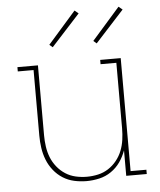

<svg xmlns="http://www.w3.org/2000/svg" viewBox="-53 -793 707 848"><g transform="rotate(-5 300.0 -369.5)"><path d="M297 8Q269 8 242 2Q215 -4 192 -18.5Q169 -33 151.5 -55Q134 -77 124 -102.5Q114 -128 110 -155.5Q106 -183 106 -210V-501H36V-520H127V-210Q127 -185 130.5 -160Q134 -135 143 -112Q152 -89 168 -69Q184 -49 205 -35.5Q226 -22 250.5 -16.5Q275 -11 300 -11Q325 -11 349.5 -16.5Q374 -22 395 -35.5Q416 -49 432 -69Q448 -89 457 -112Q466 -135 469.5 -160Q473 -185 473 -210V-501H403V-520H494V-19H564V0H473V-113Q463 -85 446.5 -61.5Q430 -38 406 -21.5Q382 -5 353.5 1.5Q325 8 297 8ZM394 -594 380 -606 504 -747 521 -733ZM199 -594 185 -606 309 -747 326 -733Z"/></g></svg>

Font: Iosevka Etoile Thin
Style: Regular
Weight: 100
Designer: Belleve Invis
Foundry: Belleve Invis
Version: Version 22.1.2; ttfautohint (v1.8.4)